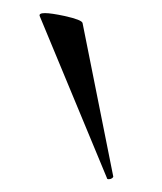

<svg xmlns="http://www.w3.org/2000/svg" viewBox="-20 -752 253 300"><path d="M42 -727Q39 -736 81 -727Q108 -721 109 -716L157 -476Q157 -475 155 -473.5Q153 -472 150 -472Q147 -472 147 -474Z"/></svg>

Font: Cormorant Garamond Book
Style: Regular
Weight: 500
Designer: Christian Thalmann (Catharsis Fonts)
Version: Version 1.000;PS 002.000;hotconv 1.0.88;makeotf.lib2.5.64775